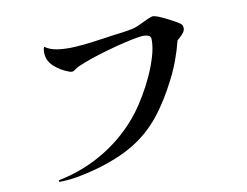

<svg xmlns="http://www.w3.org/2000/svg" viewBox="-75 -773 1150 894"><g transform="rotate(-10 500.0 -326.0)"><path d="M831 -587Q831 -575 816.5 -559.5Q802 -544 793 -538Q782 -494 766 -450Q750 -406 729 -365Q680 -267 624.5 -199Q569 -131 494.5 -86.5Q420 -42 312 -12Q272 -1 229.5 7Q187 15 143 16Q136 17 135 12.5Q134 8 141 7Q260 -17 363 -81Q466 -145 539 -241Q560 -269 584 -309Q608 -349 628.5 -393.5Q649 -438 662 -481.5Q675 -525 675 -561Q675 -577 664.5 -581.5Q654 -586 641 -586Q624 -586 589.5 -579Q555 -572 512 -561Q469 -550 427 -537Q385 -524 352 -511.5Q319 -499 305 -490Q301 -487 295.5 -483Q290 -479 284 -479Q275 -479 265 -484Q230 -497 200.5 -524Q171 -551 171 -591Q171 -606 176 -616Q200 -598 237.5 -593Q275 -588 317.5 -590.5Q360 -593 400.5 -598.5Q441 -604 469 -608Q500 -613 535 -617Q570 -621 601 -628Q620 -634 639 -643.5Q658 -653 674 -660Q682 -663 688 -665.5Q694 -668 696 -668Q709 -668 730 -659Q751 -650 772 -639Q793 -628 805 -621Q817 -614 824 -608Q831 -602 831 -587Z"/></g></svg>

Font: Kaisei Tokumin
Style: Regular
Weight: 400
Designer: Font-Kai, 金井和夫
Foundry: KAZUO KANAI
Version: Version 5.003